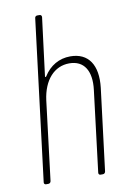

<svg xmlns="http://www.w3.org/2000/svg" viewBox="-81 -750 536 801"><g transform="rotate(-10 187.0 -350.0)"><path d="M240 -508C193 -508 153 -485 127 -443C125 -440 122 -440 122 -444L153 -690C153 -696 150 -700 144 -700H134C129 -700 124 -696 124 -690L40 -10C39 -4 43 0 48 0H58C64 0 68 -4 69 -10L110 -345C121 -429 167 -480 231 -480C293 -480 323 -433 313 -353L271 -10C270 -4 274 0 279 0H289C295 0 299 -4 300 -10L343 -357C354 -452 317 -508 240 -508Z"/></g></svg>

Font: Barlow Condensed Thin
Style: Italic
Weight: 250
Width: 3
Italic angle: -7°
Designer: Jeremy Tribby
Foundry: Tribby Type
Version: Version 1.422;hotconv 1.0.109;makeotfexe 2.5.65596